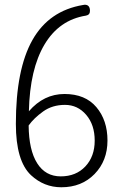

<svg xmlns="http://www.w3.org/2000/svg" viewBox="-20 -781 502 811"><path d="M101 -251Q102 -147 137 -91.5Q172 -36 236.5 -36Q301 -36 340.5 -78Q380 -120 380 -187Q380 -254 344 -296Q308 -338 254.5 -338Q201 -338 162 -310Q123 -282 101 -251ZM338 -761Q360 -761 360 -735Q360 -718 343 -715Q230 -697 168 -593Q106 -489 102 -311Q165 -384 252.5 -384Q340 -384 387 -328.5Q434 -273 434 -187.5Q434 -102 379.5 -46Q325 10 239 10Q166 10 111 -41Q47 -101 47 -258Q47 -488 117 -612Q187 -736 331 -760Q335 -761 338 -761Z"/></svg>

Font: Flamenco
Style: Regular
Weight: 400
Designer: Luciano Vergara
Foundry: Luciano Vergara
Version: Version 1.002